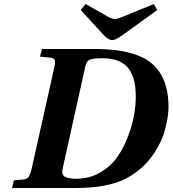

<svg xmlns="http://www.w3.org/2000/svg" viewBox="-20 -936 859 956"><path d="M382 -886 406 -916 512 -856Q538 -841 553 -841Q564 -841 595 -854L746 -916L763 -886L591 -762Q555 -736 539 -736Q520 -736 494 -764ZM40 0 49 -38 94 -42Q114 -43 122.5 -55.5Q131 -68 138 -98L249 -594Q256 -621 253 -634.5Q250 -648 230 -649L179 -654L189 -692H464Q644 -690 727 -627Q819 -557 819 -403Q819 -360 804 -299Q789 -238 753 -182Q697 -93 606 -46.5Q515 0 361 0ZM292 -97Q285 -67 302.5 -56.5Q320 -46 360 -46Q426 -46 479.5 -77.5Q533 -109 565 -155.5Q597 -202 618.5 -260Q640 -318 648 -366Q656 -414 656 -454Q656 -494 650 -524.5Q644 -555 627 -584.5Q610 -614 575.5 -630Q541 -646 490 -646Q442 -646 426 -638.5Q410 -631 405 -606Z"/></svg>

Font: Heuristica
Style: Bold Italic
Weight: 700
Italic angle: -13°
Version: Version 1.0.2